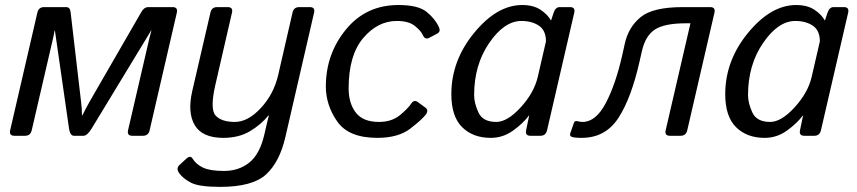

<svg xmlns="http://www.w3.org/2000/svg" viewBox="-20 -541 3414 765"><path d="M37.6 0Q15.6 0 20.5 -22L128.9 -490.7Q133.8 -512.7 155.8 -512.7H243.7Q258.8 -512.7 261.2 -493.7L298.8 -171.4Q299.8 -161.1 303.2 -133.8Q306.6 -106.4 306.6 -82H308.6Q320.3 -106.4 335.9 -133.8Q351.6 -161.1 357.4 -171.4L543.5 -493.7Q554.7 -512.7 569.8 -512.7H667.5Q689.5 -512.7 684.6 -490.7L576.2 -22Q571.3 0 549.3 0H507.3Q485.4 0 490.2 -22L575.7 -390.6Q579.1 -404.8 583.5 -419.9H582.5L345.7 -29.8Q327.6 0 312.5 0H274.4Q259.3 0 254.9 -29.8L198.7 -419.9H197.8Q195.3 -405.8 191.9 -390.6L106.4 -22Q101.6 0 79.6 0Z M746.1 -178.7 818.4 -490.7Q823.2 -512.7 845.2 -512.7H887.2Q909.2 -512.7 904.3 -490.7L837.9 -202.1Q815.9 -106 839.1 -80.6Q862.3 -55.2 916 -55.2Q967.8 -55.2 1019.3 -110.6Q1070.8 -166 1088.4 -242.2L1145.5 -490.7Q1150.4 -512.7 1172.4 -512.7H1214.4Q1236.3 -512.7 1231.4 -490.7L1117.2 4.4Q1094.2 104.5 1040 154.1Q985.8 203.6 857.4 203.6Q773.9 203.6 742.2 187.5Q710.4 171.4 694.3 149.4Q680.2 129.9 695.3 116.2L722.7 90.8Q738.3 76.7 747.1 90.8Q761.7 114.3 789.6 127.2Q817.4 140.1 872.6 140.1Q931.6 140.1 973.4 106.7Q1015.1 73.2 1033.2 -4.9Q1044.4 -54.7 1051.3 -80.6H1049.3Q1020.5 -44.9 976.1 -18.3Q931.6 8.3 869.6 8.3Q786.6 8.3 756.3 -41.7Q726.1 -91.8 746.1 -178.7Z M1278.3 -196.3Q1278.3 -325.7 1358.2 -423.3Q1438 -521 1567.4 -521Q1646.5 -521 1680.2 -493.4Q1713.9 -465.8 1729 -432.6Q1736.8 -415 1722.2 -407.2L1689.9 -390.1Q1673.3 -381.3 1664.1 -402.3Q1657.2 -418 1632.8 -437.7Q1608.4 -457.5 1561 -457.5Q1484.9 -457.5 1427 -389.2Q1369.1 -320.8 1369.1 -189Q1369.1 -129.4 1397.7 -92.3Q1426.3 -55.2 1489.7 -55.2Q1540 -55.2 1572.3 -81.3Q1604.5 -107.4 1618.2 -127.9Q1629.4 -145 1644 -134.8L1674.8 -112.3Q1689 -102.1 1677.2 -85.4Q1663.1 -65.9 1615.2 -28.8Q1567.4 8.3 1483.4 8.3Q1369.1 8.3 1323.7 -56.9Q1278.3 -122.1 1278.3 -196.3Z M1778.3 -165.5Q1778.3 -299.8 1869.4 -410.4Q1960.4 -521 2060.5 -521Q2104.5 -521 2132.8 -502.7Q2161.1 -484.4 2174.8 -460H2175.8L2186 -490.7Q2193.4 -512.7 2210 -512.7H2251Q2272.9 -512.7 2268.1 -490.7L2159.7 -22Q2154.8 0 2132.8 0H2093.3Q2071.8 0 2076.2 -22L2088.4 -80.6H2087.4Q2063.5 -48.8 2023.7 -20.3Q1983.9 8.3 1935.1 8.3Q1864.3 8.3 1821.3 -34.4Q1778.3 -77.1 1778.3 -165.5ZM1869.1 -162.1Q1869.1 -129.9 1886.5 -92.5Q1903.8 -55.2 1957.5 -55.2Q2001.5 -55.2 2054.7 -113.3Q2107.9 -171.4 2122.6 -234.4L2155.3 -376Q2155.3 -419.9 2127.2 -438.7Q2099.1 -457.5 2057.6 -457.5Q1989.3 -457.5 1929.2 -369.9Q1869.1 -282.2 1869.1 -162.1Z M2257.3 3.9Q2248.5 0 2252.4 -10.7L2266.6 -51.3Q2270 -61 2280.8 -58.1Q2291.5 -55.2 2301.3 -55.2Q2354 -55.2 2393.6 -130.1Q2433.1 -205.1 2459.5 -322.3L2469.7 -368.2Q2484.4 -433.6 2533 -473.1Q2581.5 -512.7 2701.2 -512.7H2809.6Q2831.5 -512.7 2826.7 -490.7L2718.3 -22Q2713.4 0 2691.4 0H2649.4Q2627.4 0 2632.3 -22L2731 -448.2H2713.4Q2628.4 -448.2 2590.1 -423.8Q2551.8 -399.4 2537.6 -337.4L2528.3 -296.4Q2495.1 -149.4 2443.6 -70.6Q2392.1 8.3 2297.4 8.3Q2266.6 8.3 2257.3 3.9Z M2869.6 -165.5Q2869.6 -299.8 2960.7 -410.4Q3051.8 -521 3151.9 -521Q3195.8 -521 3224.1 -502.7Q3252.4 -484.4 3266.1 -460H3267.1L3277.3 -490.7Q3284.7 -512.7 3301.3 -512.7H3342.3Q3364.3 -512.7 3359.4 -490.7L3251 -22Q3246.1 0 3224.1 0H3184.6Q3163.1 0 3167.5 -22L3179.7 -80.6H3178.7Q3154.8 -48.8 3115 -20.3Q3075.2 8.3 3026.4 8.3Q2955.6 8.3 2912.6 -34.4Q2869.6 -77.1 2869.6 -165.5ZM2960.4 -162.1Q2960.4 -129.9 2977.8 -92.5Q2995.1 -55.2 3048.8 -55.2Q3092.8 -55.2 3146 -113.3Q3199.2 -171.4 3213.9 -234.4L3246.6 -376Q3246.6 -419.9 3218.5 -438.7Q3190.4 -457.5 3148.9 -457.5Q3080.6 -457.5 3020.5 -369.9Q2960.4 -282.2 2960.4 -162.1Z"/></svg>

Font: Istok Web
Style: BoldItalic
Weight: 700
Italic angle: -13°
Designer: Andrey V. Panov
Foundry: Andrey V. Panov
Version: Version 1.0.2g